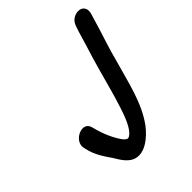

<svg xmlns="http://www.w3.org/2000/svg" viewBox="-204 -816 957 957"><g transform="rotate(-45 274.5 -338.0)"><path d="M48 -201 51 -188C61 -138 90 -96 115 -60C132 -32 151 2 183 17C243 44 308 -12 344 -59C411 -150 434 -265 467 -379C488 -463 516 -538 539 -619L548 -649V-651C554 -676 541 -700 511 -700C491 -700 460 -689 449 -652L440 -625C427 -579 411 -529 396 -480C370 -393 345 -289 319 -211C295 -136 270 -86 241 -76H240C235 -74 225 -79 214 -93C188 -129 166 -179 153 -230L150 -241C135 -302 38 -259 48 -201Z"/></g></svg>

Font: Stray Cat
Style: ExBlkCnObl
Weight: 1000
Version: Version 1.0